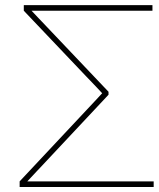

<svg xmlns="http://www.w3.org/2000/svg" viewBox="-20 -748 635 768"><path d="M58.6 0V-22.5L326.7 -308.6Q338.4 -320.8 349.9 -333.3Q361.3 -345.7 372.8 -357.9Q384.3 -370.1 395.5 -382.3V-367.7Q384.3 -379.9 372.8 -392.1Q361.3 -404.3 349.9 -416.3Q338.4 -428.2 326.7 -440.4L75.2 -705.1V-727.5H589.8V-705.1H170.4Q151.9 -705.1 133.1 -705.1Q114.3 -705.1 95.7 -705.1L99.1 -712.4Q107.4 -704.1 115.2 -695.6Q123 -687 131.1 -678.7Q139.2 -670.4 147 -662.1L414.1 -380.9V-369.1L147 -84Q136.2 -72.8 125.5 -61.3Q114.7 -49.8 104 -38.3Q93.3 -26.9 82.5 -15.1L79.1 -22.5Q102.1 -22.5 125 -22.5Q147.9 -22.5 170.4 -22.5H594.7V0Z"/></svg>

Font: Inter 16pt Thin
Style: Regular
Weight: 250
Version: Version 4.001;git-66647c0bb